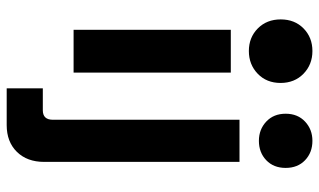

<svg xmlns="http://www.w3.org/2000/svg" viewBox="-210 -544 954 574"><g transform="rotate(90 267.0 -257.0)"><path d="M197 -470V0H69V-470ZM228 -618.8Q228 -577 200.5 -550.5Q173 -524 132.5 -524Q92 -524 65 -550.7Q38 -577.5 38 -619.2Q38 -661 65 -687.5Q92 -714 132.5 -714Q173 -714 200.5 -687.3Q228 -660.5 228 -618.8ZM244 200V92H309.8Q338 92 338 62V-496H464V88Q464 139 434 169.5Q404 200 354 200ZM320 -634Q320 -670 343.5 -692Q367 -714 401 -714Q436 -714 459 -692Q482 -670 482 -634Q482 -598 459 -576Q436 -554 401 -554Q367 -554 343.5 -576Q320 -598 320 -634Z"/></g></svg>

Font: Space 7353
Style: Regular
Weight: 400
Designer: Christine Claussen + Ruben Lyon  (Space 7353)
Version: Version 1.000;FEAKit 1.0